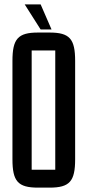

<svg xmlns="http://www.w3.org/2000/svg" viewBox="-20 -856 395 879"><path d="M166 -836H93L166 -721H216ZM207 3C299 3 324 -26 324 -127V-577C324 -678 299 -707 207 -707H154C62 -707 37 -678 37 -577V-127C37 -26 62 3 154 3ZM125 -625H233V-79H125Z"/></svg>

Font: Queering
Style: Regular
Weight: 400
Designer: Adam Naccarato
Foundry: adamnac
Version: Version 2.000;hotconv 1.0.109;makeotfexe 2.5.65596